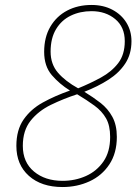

<svg xmlns="http://www.w3.org/2000/svg" viewBox="-20 -744 563 774"><path d="M232 10Q147 10 96.5 -35Q46 -80 46 -156Q46 -220 75 -262Q104 -304 153 -331Q202 -358 262 -379Q220 -405 189 -441Q158 -477 158 -535Q158 -594 183 -636.5Q208 -679 251 -701.5Q294 -724 349 -724Q397 -724 433.5 -704.5Q470 -685 490 -652Q510 -619 510 -578Q510 -526 485 -488Q460 -450 417 -422.5Q374 -395 320 -374Q356 -352 385.5 -329Q415 -306 433 -273Q451 -240 451 -192Q451 -127 421 -81.5Q391 -36 341 -13Q291 10 232 10ZM295 -388Q344 -408 387 -431.5Q430 -455 456.5 -489.5Q483 -524 483 -578Q483 -635 444.5 -667Q406 -699 349 -699Q303 -699 265.5 -681Q228 -663 206 -626.5Q184 -590 184 -536Q184 -485 214 -450.5Q244 -416 295 -388ZM232 -15Q283 -15 326.5 -34.5Q370 -54 397 -93Q424 -132 424 -192Q424 -238 407.5 -267Q391 -296 361 -318Q331 -340 291 -364Q236 -346 185.5 -321.5Q135 -297 103.5 -257.5Q72 -218 72 -156Q72 -90 117 -52.5Q162 -15 232 -15Z"/></svg>

Font: Noto Sans Disp Thin
Style: Italic
Weight: 100
Italic angle: -12°
Designer: Monotype Design Team
Foundry: Monotype Imaging Inc.
Version: Version 2.000;GOOG;noto-source:20170915:90ef993387c0